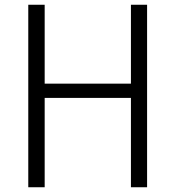

<svg xmlns="http://www.w3.org/2000/svg" viewBox="-20 -788 740 808"><path d="M99 -768V0H168V-376H531V0H599V-768H531V-436H168V-768Z"/></svg>

Font: Kawkab Mono Light
Style: Regular
Weight: 300
Monospace: yes
Designer: Abdullah Arif
Foundry: Abdullah Arif
Version: Version 1.000;PS 000.500;hotconv 1.0.88;makeotf.lib2.5.64775